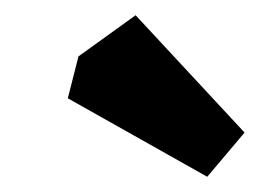

<svg xmlns="http://www.w3.org/2000/svg" viewBox="-20 -752 341 252"><path d="M69 -623 83 -678 158 -732 301 -578 252 -520Z"/></svg>

Font: Grenze Black
Style: Italic
Weight: 900
Italic angle: -10°
Designer: Renata Polastri
Foundry: Omnibus-Type
Version: Version 1.002; ttfautohint (v1.8)